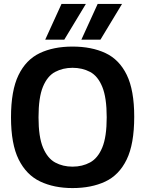

<svg xmlns="http://www.w3.org/2000/svg" viewBox="-20 -947 737 977"><path d="M349 10Q255 10 184.5 -23.5Q114 -57 75 -135.5Q36 -214 36 -350Q36 -486 74 -564.5Q112 -643 182 -676.5Q252 -710 349 -710Q446 -710 516.5 -677Q587 -644 625 -566Q663 -488 663 -353Q663 -214 624.5 -135Q586 -56 515.5 -23Q445 10 349 10ZM349 -99Q399 -99 438.5 -120.5Q478 -142 500.5 -196.5Q523 -251 523 -350Q523 -450 500.5 -505Q478 -560 438.5 -581Q399 -602 349 -602Q300 -602 260.5 -581Q221 -560 198.5 -505.5Q176 -451 176 -350Q176 -250 199 -195.5Q222 -141 261 -120Q300 -99 349 -99ZM394 -745 477 -927H601L491 -745ZM210 -745 293 -927H417L307 -745Z"/></svg>

Font: Georama SemiBold
Style: Regular
Weight: 600
Designer: Jean-Baptiste Levee
Foundry: Production Type
Version: Version 1.000